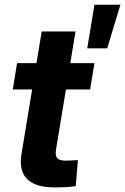

<svg xmlns="http://www.w3.org/2000/svg" viewBox="-20 -800 536 823"><path d="M384.8 -529.3 366.2 -416.5H34.7L53.2 -529.3ZM158.7 -665H303.7L220.2 -159.7Q215.8 -133.3 225.1 -122.3Q234.4 -111.3 262.2 -111.3Q272.9 -111.3 289.1 -112.3Q305.2 -113.3 314 -113.8L304.7 -2.4Q286.6 1 262.7 2.2Q238.8 3.4 215.3 3.4Q131.3 3.4 95.7 -33Q60.1 -69.3 72.3 -141.1ZM354 -592.8 384.8 -779.8H496.1L439.5 -592.8Z"/></svg>

Font: Inter 24pt
Style: Bold Italic
Weight: 700
Italic angle: -9.3988°
Version: Version 4.001;git-66647c0bb